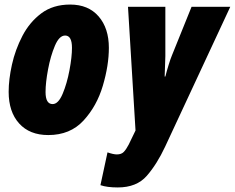

<svg xmlns="http://www.w3.org/2000/svg" viewBox="-20 -583 1031 843"><path d="M192 10Q288 10 346.5 -53.5Q405 -117 431.5 -206.5Q458 -296 458 -373Q458 -459 413 -511Q368 -563 288 -563Q213 -563 161.5 -524.5Q110 -486 78.5 -425.5Q47 -365 32.5 -299.5Q18 -234 18 -180Q18 -92 64 -41Q110 10 192 10ZM211 -126Q180 -126 180 -179Q180 -220 191 -278.5Q202 -337 221 -382Q240 -427 266 -427Q296 -427 296 -373Q296 -333 285 -274.5Q274 -216 255 -171Q236 -126 211 -126ZM497 240Q580 240 624.5 189Q669 138 705 61L991 -553H821L735 -340Q729 -326 720.5 -298.5Q712 -271 706 -247H703Q704 -269 704.5 -291.5Q705 -314 706 -337V-553H542L575 -10L545 52Q534 73 523.5 84Q513 95 493 95Q478 95 452 86L421 230Q450 240 497 240Z"/></svg>

Font: Noto Sans Display Condensed Black
Style: Italic
Weight: 900
Width: 3
Italic angle: -192°
Designer: Monotype Design Team
Foundry: Monotype Imaging Inc.
Version: Version 1.900